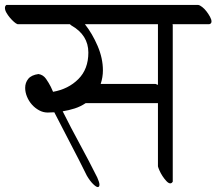

<svg xmlns="http://www.w3.org/2000/svg" viewBox="-52 -707 877 778"><path d="M141 -251Q123 -251 106.5 -260Q90 -269 77.5 -283Q65 -297 57.5 -315Q50 -333 50 -351Q50 -372 62.5 -387.5Q75 -403 104 -407Q123 -404 134.5 -387.5Q146 -371 154 -355L163 -335Q225 -346 265.5 -386.5Q306 -427 306 -494Q306 -565 237 -604L231 -609H19Q13 -611 4.5 -618.5Q-4 -626 -12 -635.5Q-20 -645 -26 -655.5Q-32 -666 -32 -675Q-32 -683 -26 -687H751Q758 -686 767.5 -678.5Q777 -671 785 -660.5Q793 -650 799 -639Q805 -628 805 -620Q805 -611 796 -609H647Q648 -607 648 -603V29Q644 36 638 36Q631 36 622.5 27Q614 18 606.5 6.5Q599 -5 594 -16.5Q589 -28 588 -33V-289H295Q274 -275 250.5 -267.5Q227 -260 202 -256Q236 -188 272 -122Q308 -56 342 12Q351 32 351 41Q351 51 344 51Q338 51 325.5 39Q313 27 300 5Q268 -60 234.5 -123.5Q201 -187 168 -252Q161 -252 154.5 -251.5Q148 -251 141 -251ZM578 -367 588 -363V-609H292Q322 -571 343.5 -521Q365 -471 365 -422Q365 -394 356 -367Z"/></svg>

Font: Asar
Style: Regular
Weight: 400
Designer: Eben Sorkin
Foundry: Eben Sorkin, Pria Ravichandran
Version: Version 1.003; ttfautohint (v1.3) -l 8 -r 50 -G 0 -x 0 -H 45